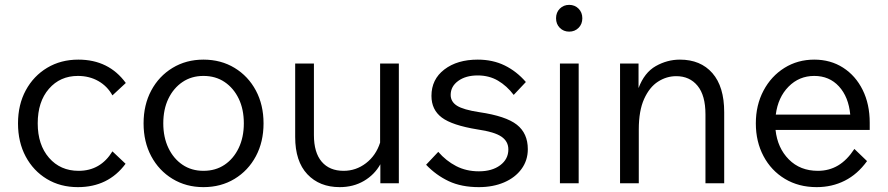

<svg xmlns="http://www.w3.org/2000/svg" viewBox="-20 -753 3648 789"><path d="M442 -131 496 -80Q425 16 300 16Q228 16 172.5 -17.5Q117 -51 85.5 -110Q54 -169 54 -246Q54 -323 86 -382Q118 -441 174 -474.5Q230 -508 302 -508Q427 -508 497 -412L442 -361Q421 -399 384 -420Q347 -441 300 -441Q227 -441 181 -388Q135 -335 135 -246Q135 -158 181.5 -104.5Q228 -51 303 -51Q393 -51 442 -131Z M816 16Q745 16 689 -18Q633 -52 601.5 -111Q570 -170 570 -246Q570 -322 601.5 -381Q633 -440 689 -474Q745 -508 816 -508Q888 -508 944 -474Q1000 -440 1031.5 -381Q1063 -322 1063 -246Q1063 -170 1031.5 -111Q1000 -52 944 -18Q888 16 816 16ZM816 -51Q866 -51 903 -76Q940 -101 961 -145Q982 -189 982 -246Q982 -304 961 -347.5Q940 -391 903 -416Q866 -441 816 -441Q767 -441 730 -416Q693 -391 672 -347.5Q651 -304 651 -246Q651 -189 672 -145Q693 -101 730 -76Q767 -51 816 -51Z M1619 0H1543V-78Q1519 -35 1475.5 -9.5Q1432 16 1376 16Q1293 16 1243 -37Q1193 -90 1193 -190V-492H1270V-198Q1270 -126 1302 -88.5Q1334 -51 1392 -51Q1443 -51 1484 -82.5Q1525 -114 1542 -167V-492H1619Z M1731 -76 1781 -129Q1813 -92 1854.5 -70.5Q1896 -49 1948 -49Q2002 -49 2035.5 -74Q2069 -99 2069 -139Q2069 -172 2040.5 -191.5Q2012 -211 1943 -221Q1838 -238 1795.5 -270Q1753 -302 1753 -359Q1753 -427 1806 -467.5Q1859 -508 1943 -508Q2005 -508 2054 -484Q2103 -460 2141 -416L2091 -363Q2063 -400 2026.5 -421.5Q1990 -443 1943 -443Q1894 -443 1863 -420.5Q1832 -398 1832 -363Q1832 -335 1858 -318.5Q1884 -302 1950 -292Q2059 -276 2104 -240.5Q2149 -205 2149 -140Q2149 -94 2123 -58.5Q2097 -23 2051.5 -3.5Q2006 16 1948 16Q1876 16 1824 -8.5Q1772 -33 1731 -76Z M2373 -678Q2373 -654 2357.5 -638.5Q2342 -623 2319 -623Q2296 -623 2280.5 -638.5Q2265 -654 2265 -678Q2265 -702 2280.5 -717.5Q2296 -733 2319 -733Q2342 -733 2357.5 -717.5Q2373 -702 2373 -678ZM2358 0H2281V-492H2358Z M2956 0H2879V-283Q2879 -361 2846.5 -400.5Q2814 -440 2759 -440Q2719 -440 2684 -417.5Q2649 -395 2627 -346.5Q2605 -298 2605 -221V0H2528V-492H2604V-391Q2628 -455 2675 -481.5Q2722 -508 2774 -508Q2859 -508 2907.5 -452.5Q2956 -397 2956 -292Z M3491 -141 3543 -91Q3504 -37 3451.5 -10.5Q3399 16 3336 16Q3262 16 3205.5 -18Q3149 -52 3117.5 -111.5Q3086 -171 3086 -246Q3086 -321 3117.5 -380.5Q3149 -440 3203.5 -474Q3258 -508 3326 -508Q3393 -508 3444.5 -475Q3496 -442 3525 -383.5Q3554 -325 3554 -249V-219H3167Q3175 -145 3221.5 -98Q3268 -51 3341 -51Q3387 -51 3424 -73Q3461 -95 3491 -141ZM3326 -441Q3264 -441 3220.5 -397Q3177 -353 3168 -282H3474Q3467 -355 3427.5 -398Q3388 -441 3326 -441Z"/></svg>

Font: Wix Madefor Text
Style: Regular
Weight: 400
Designer: Dalton Maag Ltd
Foundry: Dalton Maag Ltd
Version: Version 3.100